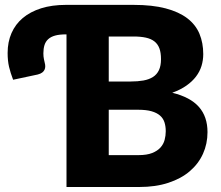

<svg xmlns="http://www.w3.org/2000/svg" viewBox="-20 -748 885 768"><path d="M534 -127.5Q567.5 -127.5 588.8 -136Q610 -144.5 622 -158Q634 -171.5 638.5 -188.5Q643 -205.5 643 -223Q643 -243 637.8 -259Q632.5 -275 619.8 -286Q607 -297 586 -303Q565 -309 533 -309H415V-127.5ZM415 -602V-422H503Q531 -422 553.5 -426Q576 -430 591.8 -440Q607.5 -450 615.8 -467.5Q624 -485 624 -511.5Q624 -537.5 617.5 -554.8Q611 -572 597.5 -582.5Q584 -593 563.2 -597.5Q542.5 -602 514 -602ZM514 -728.5Q589.5 -728.5 642.5 -714.5Q695.5 -700.5 729 -675Q762.5 -649.5 777.8 -613Q793 -576.5 793 -531.5Q793 -507 786 -484.2Q779 -461.5 764 -441.8Q749 -422 725.5 -405.5Q702 -389 669 -377Q741 -359.5 775.5 -320.5Q810 -281.5 810 -219.5Q810 -173 792 -133Q774 -93 739.2 -63.2Q704.5 -33.5 653.5 -16.8Q602.5 0 537 0H246V-610.5H244Q218 -610.5 200.8 -605.8Q183.5 -601 173 -591.5Q162.5 -582 158 -567.8Q153.5 -553.5 153.5 -534.5Q153.5 -521.5 155.8 -511Q158 -500.5 159 -496.5Q161 -489.5 161 -482.5Q161 -475.5 158.2 -469.2Q155.5 -463 149 -458Q142.5 -453 131 -450L32.5 -429Q22 -456 16.2 -480.5Q10.5 -505 10.5 -536Q10.5 -580 26 -615.5Q41.5 -651 71.2 -676Q101 -701 144.5 -714.8Q188 -728.5 244 -728.5Z"/></svg>

Font: Lato 2
Style: Regular
Weight: 900
Designer: Lukasz Dziedzic with Adam Twardoch and Botio Nikoltchev
Foundry: tyPoland Lukasz Dziedzic
Version: Version 2.015; 2015-08-06; http://www.latofonts.com/